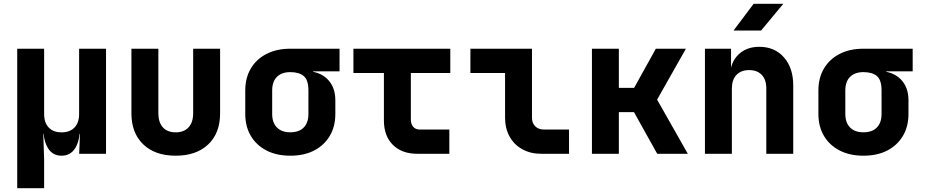

<svg xmlns="http://www.w3.org/2000/svg" viewBox="-20 -805 4840 1005"><path d="M70.1 180V-550H211V-208.5Q211 -162.6 235.1 -137.4Q259.1 -112.2 302.2 -112.2Q345.5 -112.2 369.8 -137.4Q394.1 -162.6 394.1 -208.5V-550H535V0H394.4L398.6 -105H365.9L398.3 -137.9Q398.3 -69.1 373.6 -29.5Q348.9 10 302.1 10Q255.5 10 231.1 -29.5Q206.8 -69.1 206.8 -137.9L239.2 -105H206.5L211 28.5V180Z M899.8 10Q791.3 10 729.6 -49.5Q667.9 -108.9 667.9 -211.9V-550H808.9V-212.7Q808.9 -164.6 832.4 -138.5Q855.9 -112.3 899.8 -112.3Q943.1 -112.3 967.1 -138.5Q991.1 -164.6 991.1 -212.7V-550H1132.1V-211.9Q1132.1 -108.1 1069.8 -49Q1007.6 10 899.8 10Z M1499.5 10Q1427.9 10 1374.9 -17.3Q1321.9 -44.7 1292.8 -93.8Q1263.8 -142.9 1263.8 -208.5V-331.5Q1263.8 -397.1 1292.8 -446.3Q1321.9 -495.5 1374.9 -522.7Q1427.9 -550 1499.5 -550H1757.3V-431.5H1619.7V-395.1L1577.5 -432.9Q1650.6 -432.9 1693 -391.7Q1735.3 -350.4 1735.3 -280.5V-208.5Q1735.3 -142.9 1706.3 -93.8Q1677.2 -44.7 1624.6 -17.3Q1572 10 1499.5 10ZM1499.5 -112.5Q1545.5 -112.5 1569.9 -137.7Q1594.4 -162.9 1594.4 -208.5V-331.5Q1594.4 -386.4 1569.9 -407Q1545.5 -427.5 1499.5 -427.5Q1454.4 -427.5 1429.6 -402.7Q1404.7 -377.9 1404.7 -331.5V-208.5Q1404.7 -162.9 1429.6 -137.7Q1454.4 -112.5 1499.5 -112.5Z M2165 0Q2083.4 0 2036.5 -46.7Q1989.5 -93.4 1989.5 -174.7V-423H1830V-550H2337V-423H2130.5V-179Q2130.5 -156.1 2142.7 -141.5Q2155 -127 2177.7 -127H2332V0Z M2813.4 0Q2756.9 0 2714.1 -23.7Q2671.3 -47.3 2647.5 -90Q2623.7 -132.6 2623.7 -189V-423H2442.3V-550H2764.6V-189Q2764.6 -160.9 2781.5 -144Q2798.4 -127 2826.1 -127H2958.5V0Z M3078.4 0V-550H3219.3V-345.1H3299.2L3412.9 -550H3570.3L3419.5 -283.5L3580.3 0H3420.1L3298.5 -218.1H3219.3V0Z M3669.9 0V-550H3806.6V-445H3846.9L3802.4 -412.1Q3803.2 -478.8 3845.2 -519.4Q3887.2 -560 3954.5 -560Q4034.9 -560 4083.5 -504.8Q4132.1 -449.5 4132.1 -357.3V0H3991.1V-342.1Q3991.1 -388.1 3967.3 -413.1Q3943.4 -438.1 3901.3 -438.1Q3858.9 -438.1 3834.9 -412.9Q3810.9 -387.7 3810.9 -341.5V0ZM3819.5 -645 3924.7 -785H4079.9L3963.8 -645Z M4499.5 10Q4427.9 10 4374.9 -17.3Q4321.9 -44.7 4292.8 -93.8Q4263.8 -142.9 4263.8 -208.5V-331.5Q4263.8 -397.1 4292.8 -446.3Q4321.9 -495.5 4374.9 -522.7Q4427.9 -550 4499.5 -550H4757.3V-431.5H4619.7V-395.1L4577.5 -432.9Q4650.6 -432.9 4693 -391.7Q4735.3 -350.4 4735.3 -280.5V-208.5Q4735.3 -142.9 4706.3 -93.8Q4677.2 -44.7 4624.6 -17.3Q4572 10 4499.5 10ZM4499.5 -112.5Q4545.5 -112.5 4569.9 -137.7Q4594.4 -162.9 4594.4 -208.5V-331.5Q4594.4 -386.4 4569.9 -407Q4545.5 -427.5 4499.5 -427.5Q4454.4 -427.5 4429.6 -402.7Q4404.7 -377.9 4404.7 -331.5V-208.5Q4404.7 -162.9 4429.6 -137.7Q4454.4 -112.5 4499.5 -112.5Z"/></svg>

Font: JetBrains Mono
Style: Regular
Weight: 400
Monospace: yes
Designer: Philipp Nurullin, Konstantin Bulenkov
Foundry: JetBrains
Version: Version 2.305